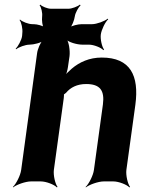

<svg xmlns="http://www.w3.org/2000/svg" viewBox="-20 -788 614 834"><path d="M354 -423C415 -423 435 -395 427 -334L388 -50C385 -26 366 11 352 24L353 26C368 14 407 0 431 0H472C496 0 531 14 542 26L545 24C535 11 526 -26 529 -50L568 -333C585 -460 546 -538 422 -538C368 -538 325 -518 292 -490C280 -480 264 -464 258 -455L262 -453C267 -463 273 -481 275 -496L282 -544C285 -568 279 -608 268 -620L266 -618C276 -605 314 -594 338 -594H367C387 -594 420 -581 429 -570L432 -573C423 -584 415 -618 418 -639C421 -659 437 -693 450 -704L448 -707C435 -696 400 -683 380 -683H335C319 -683 290 -676 281 -668L283 -665C292 -673 303 -701 305 -717C307 -732 321 -757 330 -765L327 -768C318 -760 292 -750 277 -750H202C186 -750 162 -760 155 -768L152 -765C159 -757 165 -732 163 -717C161 -701 164 -673 171 -665L175 -668C168 -676 141 -683 126 -683H121C103 -683 76 -694 67 -703L65 -701C73 -691 79 -663 77 -645L76 -632C74 -614 58 -586 48 -576L50 -574C61 -583 90 -594 108 -594C126 -594 159 -602 169 -612L167 -614C156 -605 143 -574 141 -556L72 -50C69 -26 50 11 36 24L37 26C52 14 91 0 115 0H157C181 0 216 14 227 26L230 24C220 11 211 -26 214 -50L257 -362C257 -365 259 -379 257 -380L255 -377C256 -376 265 -383 267 -385C286 -408 315 -423 354 -423Z"/></svg>

Font: Asimov
Style: EdgeIt
Weight: 500
Designer: Google
Version: Version 2.000980: 2014